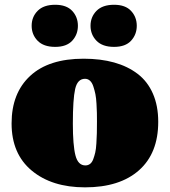

<svg xmlns="http://www.w3.org/2000/svg" viewBox="-20 -784 723 817"><path d="M214.8 -763.7Q263.2 -763.7 287.4 -737.5Q311.5 -711.4 311.5 -674.3Q311.5 -637.2 287.4 -610.8Q263.2 -584.5 214.8 -584.5Q165.5 -584.5 140.1 -610.6Q114.7 -636.7 114.7 -674.3Q114.7 -711.9 140.1 -737.8Q165.5 -763.7 214.8 -763.7ZM465.3 -763.7Q513.7 -763.7 537.8 -737.5Q562 -711.4 562 -674.3Q562 -637.2 537.8 -610.8Q513.7 -584.5 465.3 -584.5Q416 -584.5 390.6 -610.6Q365.2 -636.7 365.2 -674.3Q365.2 -711.9 390.6 -737.8Q416 -763.7 465.3 -763.7ZM341.8 13.2Q200.7 13.2 115 -58.1Q29.3 -129.4 29.3 -258.8Q29.3 -387.7 108.2 -460.9Q187 -534.2 335.9 -534.2Q408.2 -534.2 465.8 -518.1Q523.4 -502 565.7 -469.7Q607.9 -437.5 630.6 -385.7Q653.3 -334 653.3 -265.6Q653.3 -131.8 571.3 -59.3Q489.3 13.2 341.8 13.2ZM290 -258.3Q290 -166 301 -123Q312 -80.1 343.3 -80.1Q354.5 -80.1 363 -86.4Q371.6 -92.8 376.7 -106.4Q381.8 -120.1 385.3 -135Q388.7 -149.9 390.1 -173.8Q391.6 -197.8 392.1 -217.3Q392.6 -236.8 392.6 -266.6Q392.6 -289.1 392.3 -303.5Q392.1 -317.9 390.6 -342.5Q389.2 -367.2 386 -383.1Q382.8 -398.9 377.4 -415.5Q372.1 -432.1 363 -440.4Q354 -448.7 341.8 -448.7Q309.6 -448.7 299.8 -405.3Q290 -361.8 290 -258.3Z"/></svg>

Font: Coustard Black
Style: Regular
Weight: 900
Foundry: vernon adams
Version: Version 1.001;